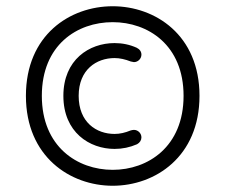

<svg xmlns="http://www.w3.org/2000/svg" viewBox="-20 -575 722 615"><path d="M341 -31C228 -31 114 -105 114 -268C114 -431 227 -504 341 -504C454 -504 568 -431 568 -268C568 -105 454 -31 341 -31ZM63 -268C63 -73 205 20 341 20C477 20 619 -73 619 -268C619 -463 477 -555 341 -555C204 -555 63 -463 63 -268ZM398 -157C381 -150 364 -146 347 -146C289 -146 232 -183 232 -268C232 -352 289 -389 347 -389C364 -389 381 -385 399 -378C404 -377 408 -376 409 -376C422 -376 433 -387 433 -400C433 -409 428 -417 418 -422C396 -432 372 -437 347 -437C266 -437 183 -384 183 -268C183 -151 267 -98 347 -98C372 -98 396 -103 419 -113C428 -118 433 -126 433 -135C433 -148 422 -159 409 -159C405 -159 402 -158 398 -157Z"/></svg>

Font: Fabada
Style: Regular
Weight: 400
Designer: deFharo
Foundry: deFharo.com
Version: Version 4.000 2011 initial release